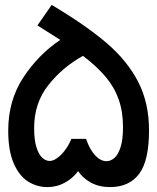

<svg xmlns="http://www.w3.org/2000/svg" viewBox="-20 -755 640 782"><path d="M298 -58Q277 -29 244.2 -11Q211.5 7 173.5 7Q130.5 7 94.5 -15.5Q58.5 -38 36 -89.5Q13.5 -141 13.5 -223Q13.5 -346 75 -439.5Q136.5 -533 225.5 -592.5Q194 -613 132.5 -651.5L190.5 -735Q330 -652 414.5 -579.5Q499 -507 543 -421.2Q587 -335.5 587 -224Q587 -99.5 546.2 -46.2Q505.5 7 428.5 7Q384 7 350.8 -11Q317.5 -29 298 -58ZM182 -99.5Q203.5 -99.5 229 -125Q254.5 -150.5 271 -189.5H330.5Q345.5 -145.5 367.8 -122Q390 -98.5 413.5 -98.5Q430.5 -98.5 445.8 -111.5Q461 -124.5 471 -155.2Q481 -186 481 -237Q481 -300.5 463.2 -350.5Q445.5 -400.5 410.2 -442.2Q375 -484 318 -527.5Q235.5 -482 177.2 -408.8Q119 -335.5 119 -233.5Q119 -186 128.2 -156Q137.5 -126 151.8 -112.8Q166 -99.5 182 -99.5Z"/></svg>

Font: JuliaMono ExtraBoldItalic
Style: Regular
Weight: 800
Italic angle: -9°
Monospace: yes
Designer: cormullion
Foundry: corm
Version: Version 0.049; ttfautohint (v1.8.4)